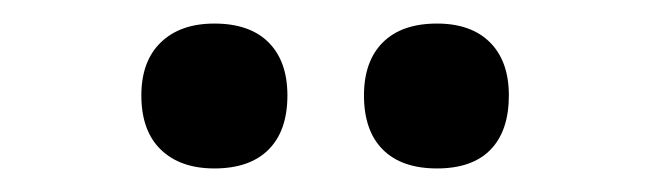

<svg xmlns="http://www.w3.org/2000/svg" viewBox="-20 -736 552 163"><path d="M351 -593Q321 -593 305 -609Q289 -625 289 -655Q289 -684 305 -700Q321 -716 351 -716Q380 -716 396 -700Q412 -684 412 -655Q412 -625 396.5 -609Q381 -593 351 -593ZM162 -593Q133 -593 116.5 -609Q100 -625 100 -655Q100 -684 116.5 -700Q133 -716 162 -716Q192 -716 208 -700Q224 -684 224 -655Q224 -625 208 -609Q192 -593 162 -593Z"/></svg>

Font: Nunito
Style: Bold
Weight: 700
Designer: Vernon Adams
Foundry: Vernon Adams
Version: Version 3.602